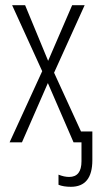

<svg xmlns="http://www.w3.org/2000/svg" viewBox="-20 -550 382 742"><path d="M165 -229 64.9 0H17.1L143.1 -274.9L26.9 -529.8H77.1L166 -314.9L258.8 -529.8H307.1L189 -269L293 -42H336.9V68.8Q336.9 171.9 253.9 171.9Q225.1 171.9 206.1 164.1V125Q228 133.8 247.1 133.8Q294.9 133.8 294.9 73.2V0H264.2Z"/></svg>

Font: Germano
Style: Regular
Weight: 300
Width: 3
Foundry: Ascender Corporation
Version: Version 1.10; ttfautohint (v1.5)